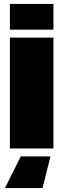

<svg xmlns="http://www.w3.org/2000/svg" viewBox="-20 -750 320 970"><path d="M30 0V-560H250V0ZM30 -600V-730H250V-600ZM235 40 195 200H5L85 40Z"/></svg>

Font: Tektur Condensed Black
Style: Regular
Weight: 900
Width: 3
Designer: Adam Jagosz
Foundry: Adam Jagosz
Version: Version 1.005;gftools[0.9.30]